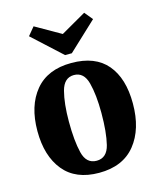

<svg xmlns="http://www.w3.org/2000/svg" viewBox="-115 -832 773 935"><g transform="rotate(-15 271.5 -364.0)"><path d="M514 -262Q514 -133 451.5 -55.5Q389 22 269 22Q151 22 90.5 -52Q30 -126 30 -252Q30 -379 92.5 -454.5Q155 -530 275 -530Q395 -530 454.5 -459.5Q514 -389 514 -262ZM354 -257Q354 -349 338 -409.5Q322 -470 272 -470Q222 -470 206 -409Q190 -348 190 -257Q190 -160 205 -99Q220 -38 272 -38Q324 -38 339 -99Q354 -160 354 -257ZM256 -575 110 -709 144 -750 272 -677 399 -750 433 -709 290 -575Z"/></g></svg>

Font: Sansita
Style: Bold
Weight: 700
Designer: Pablo Cosgaya
Foundry: Omnibus-Type
Version: Version 1.006